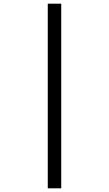

<svg xmlns="http://www.w3.org/2000/svg" viewBox="-20 -780 591 1041"><path d="M239 -760H312V241H239Z"/></svg>

Font: Noto Sans Nushu
Style: Regular
Weight: 400
Designer: Lisa Huang
Foundry: Lisa Huang
Version: Version 1.003; ttfautohint (v1.8.4.7-5d5b)